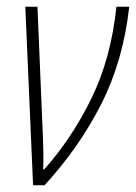

<svg xmlns="http://www.w3.org/2000/svg" viewBox="-20 -549 403 569"><path d="M78 0 55 -529H91L107 -147Q108 -129 108.5 -99Q109 -69 108 -47H111Q193 -139 251 -257.5Q309 -376 325 -529H363Q345 -368 279.5 -239.5Q214 -111 112 0Z"/></svg>

Font: Noto Sans Condensed ExtraLight
Style: Italic
Weight: 200
Width: 3
Italic angle: -12°
Designer: Monotype Design Team
Foundry: Monotype Imaging Inc.
Version: Version 2.013; ttfautohint (v1.8.4.7-5d5b)